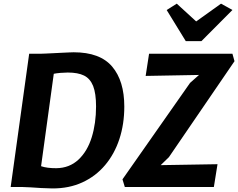

<svg xmlns="http://www.w3.org/2000/svg" viewBox="-20 -1048 1334 1076"><path d="M272.7 8Q243.7 7.7 211.2 5.8Q178.7 3.8 150.3 1.9Q121.8 0 104.5 0H39.8L143.5 -747H212.5Q217.6 -747 235.2 -747.8Q252.9 -748.5 276.9 -749.8Q300.9 -751 325.1 -752.2Q349.3 -753.5 367.9 -754.2Q386.6 -755 393.1 -755Q540.6 -755 608.6 -674.8Q676.6 -594.6 676.6 -450.6Q676.6 -352.6 649.1 -268.8Q621.6 -185.1 569 -122.7Q516.5 -60.4 441.8 -26Q367.2 8.5 272.7 8ZM295.2 -105.4Q369.1 -106.1 419.7 -153.4Q469.9 -200.5 494.1 -278.8Q518.3 -357 518.3 -451.6Q518.3 -524.4 501.8 -566.5Q485.1 -607.7 451 -624.6Q416.9 -641.5 359.6 -641.5Q342.1 -641.5 319 -639.6Q295.9 -637.6 281.4 -634.5L210.2 -116.6Q226.8 -110.8 248.9 -108Q271 -105.2 295.2 -105.4ZM1178.5 0H679.5L666.4 -43L1045.2 -583.5L1095.3 -628L796.3 -622.5L815.4 -747H1282.5L1294.2 -705L926.6 -167.3L880.5 -122.5L1199 -127.8ZM1108.6 -817.3H1021.2L914.1 -991.8L970.6 -1027.5L1079.4 -927.9L1218.7 -1027.5L1282.6 -992.1Z"/></svg>

Font: Merriweather Sans Variable Regular
Style: Italic
Weight: 300
Italic angle: -8°
Designer: Eben Sorkin
Foundry: Eben Sorkin
Version: Version 2.001